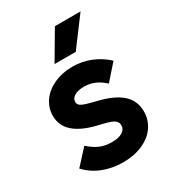

<svg xmlns="http://www.w3.org/2000/svg" viewBox="-182 -830 845 942"><g transform="rotate(-30 241.0 -359.0)"><path d="M33.6 -67.8 110.9 -152.3Q142.2 -124.2 171.7 -111.9Q201.2 -99.6 238.1 -99.6Q276.6 -99.6 297.6 -112.7Q318.5 -125.7 318.5 -148.6Q318.5 -161.6 311.2 -170.6Q304 -179.7 287.2 -186.7Q270.5 -193.6 238.7 -200.9L213.9 -206.9Q132.4 -226.6 91.4 -263.7Q50.4 -300.8 50.4 -355.7Q50.4 -401.9 77.1 -439Q103.9 -476.1 150.3 -496.9Q196.7 -517.6 254 -517.6Q307.3 -517.6 355.8 -498.1Q404.3 -478.7 443.6 -442.1L367.7 -356.2Q341.2 -380.6 313.6 -392.4Q286 -404.3 253.2 -404.3Q219.6 -404.3 199.6 -392.3Q179.5 -380.3 179.5 -359.9Q179.5 -350.2 185.8 -343.2Q192 -336.2 205.6 -330.8Q219.2 -325.3 243.4 -319.1L270 -312.2Q362.3 -290.7 405.4 -251.9Q448.5 -213 448.5 -152.8Q448.5 -104.4 422 -66.6Q395.5 -28.9 347.3 -7.6Q299.1 13.7 236.5 13.7Q174.9 13.7 122.3 -7.3Q69.8 -28.3 33.6 -67.8ZM424.5 -732.4H279L184.8 -572.3H304.9Z"/></g></svg>

Font: Wanted Sans Std Variable
Style: Regular
Weight: 400
Designer: Original Design by Kil Hyung-jin and Kang Hanbin, Wanted Lab, Inc;
Foundry: Wanted Lab, Inc.
Version: Version 1.003;Glyphs 3.2 (3227)